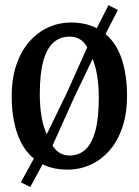

<svg xmlns="http://www.w3.org/2000/svg" viewBox="-20 -656 546 755"><path d="M99 79.5 62 61 113 -32.5Q68 -70 47 -133.5Q26 -197 26 -277Q26 -348 44.8 -402.2Q63.5 -456.5 96.2 -493.2Q129 -530 170.8 -548.8Q212.5 -567.5 258 -567.5Q288 -567.5 313.8 -561.8Q339.5 -556 360.5 -545L406.5 -635.5L443.5 -617L395 -522Q439 -485 459.2 -422.2Q479.5 -359.5 479.5 -280.5Q479.5 -208.5 460.8 -154Q442 -99.5 409.2 -62.8Q376.5 -26 334.5 -7.5Q292.5 11 247 11Q218 11 193.2 5.8Q168.5 0.5 147.5 -10ZM164 -128.5 242 -289 323 -470Q311 -491.5 293.8 -501.8Q276.5 -512 253.5 -512Q216.5 -512 190.2 -488.8Q164 -465.5 150.2 -415.8Q136.5 -366 136.5 -285.5Q136.5 -238.5 143.2 -198Q150 -157.5 164 -128.5ZM253.5 -44.5Q290.5 -44.5 316 -68Q341.5 -91.5 355 -141.5Q368.5 -191.5 368.5 -271Q368.5 -316 362.5 -355.2Q356.5 -394.5 344 -424L271.5 -272.5L186.5 -83.5Q199 -64 215.5 -54.2Q232 -44.5 253.5 -44.5Z"/></svg>

Font: Merriweather 24pt SemiCondensed
Style: Regular
Weight: 400
Width: 4
Designer: Eben Sorkin
Foundry: Eben Sorkin
Version: Version 2.100